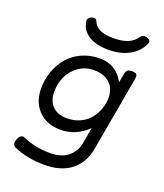

<svg xmlns="http://www.w3.org/2000/svg" viewBox="-155 -765 911 1068"><g transform="rotate(20 300.0 -231.0)"><path d="M494.6 -653.3Q472.7 -621.1 439.2 -607.2Q405.8 -593.3 354.5 -593.3Q303.7 -593.3 274.2 -607.2Q244.6 -621.1 231.9 -653.3Q229 -660.6 220 -662.4Q210.9 -664.1 201.7 -660.2Q192.4 -656.7 186.3 -649.7Q180.2 -642.6 180.7 -633.8Q186 -582.5 230.2 -552.7Q274.4 -522.9 349.1 -522.9Q423.3 -522.9 475.3 -552.5Q527.3 -582 548.8 -633.8Q552.2 -642.1 547.4 -649.2Q542.5 -656.2 532.7 -660.2Q522.9 -664.6 511.5 -662.8Q500 -661.1 494.6 -653.3ZM72.8 -195.3Q72.8 -112.3 121.8 -63Q170.9 -13.7 250.5 -13.7Q342.8 -13.7 412.6 -82L397 8.3Q387.7 63.5 347.9 95.7Q308.1 127.9 242.2 127.9Q154.3 127.9 81.5 95.7Q55.2 84 41.5 120.1Q27.8 154.8 54.7 166Q136.2 200.2 234.4 200.2Q332.5 200.2 392.3 153.6Q452.1 106.9 467.8 19.5L546.4 -424.3Q549.3 -441.4 542.7 -448.7Q536.1 -456.1 517.1 -456.1H516.1Q497.1 -456.1 489 -449Q481 -441.9 478 -424.3L468.8 -374Q421.4 -461.9 324.7 -461.9Q266.6 -461.9 218.3 -439.9Q169.9 -418 138.7 -380.9Q107.4 -343.8 90.1 -295.9Q72.8 -248 72.8 -195.3ZM443.4 -271.5Q443.4 -238.8 432.1 -206.8Q420.9 -174.8 399.4 -147.2Q377.9 -119.6 342.5 -102.8Q307.1 -85.9 263.7 -85.9Q208 -85.9 177.7 -117.2Q147.5 -148.4 147.5 -201.2Q147.5 -249 166.5 -291.3Q185.5 -333.5 225.1 -361.6Q264.6 -389.6 316.9 -389.6Q374.5 -389.6 408.9 -358.4Q443.4 -327.1 443.4 -271.5Z"/></g></svg>

Font: Courier Prime Code
Style: Italic
Weight: 400
Italic angle: -10°
Designer: Alan Dague-Greene
Foundry: Quote-Unquote Apps
Version: Version 3.18